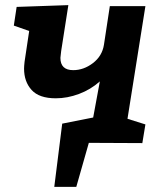

<svg xmlns="http://www.w3.org/2000/svg" viewBox="-20 -558 630 750"><path d="M548 -534 478 -94 548 -72 536 1 327 0 278 172H192L223 -75L344 -99L370 -240Q334 -208 288.5 -191Q243 -174 198 -174Q133 -174 103.5 -206.5Q74 -239 74 -290Q74 -299 76 -317L94 -437L34 -458L45 -531L247 -538L219 -359Q216 -335 216 -332Q216 -284 266 -284Q307 -284 343 -311.5Q379 -339 386 -383L409 -534Z"/></svg>

Font: Bitter Pro
Style: Bold Italic
Weight: 700
Italic angle: -9°
Designer: Sol Matas, and Bitter project Authors
Foundry: Sol Matas
Version: Version 1.010